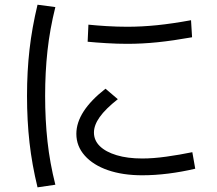

<svg xmlns="http://www.w3.org/2000/svg" viewBox="-20 -790 920 813"><path d="M303.3 -223.3Q303.3 -317.8 426.7 -414.4L478.9 -370Q426.7 -328.9 402.2 -294.4Q377.8 -260 377.8 -228.9Q377.8 -195.6 402.8 -171.1Q427.8 -146.7 473.9 -132.8Q520 -118.9 582.2 -118.9Q628.9 -118.9 684.4 -126.7Q740 -134.4 794.4 -145.6L806.7 -75.6Q750 -62.2 692.8 -55Q635.6 -47.8 582.2 -47.8Q500 -47.8 437.2 -69.4Q374.4 -91.1 338.9 -131.1Q303.3 -171.1 303.3 -223.3ZM351.1 -613.3 354.4 -685.6Q386.7 -682.2 431.7 -679.4Q476.7 -676.7 518.9 -676.7Q580 -676.7 645 -683.3Q710 -690 788.9 -704.4L793.3 -632.2Q712.2 -617.8 647.2 -611.1Q582.2 -604.4 518.9 -604.4Q476.7 -604.4 430.6 -607.2Q384.4 -610 351.1 -613.3ZM138.9 3.3Q115.6 -92.2 105 -185.6Q94.4 -278.9 94.4 -384.4Q94.4 -487.8 105 -580.6Q115.6 -673.3 138.9 -770L214.4 -760Q191.1 -666.7 181.1 -575.6Q171.1 -484.4 171.1 -384.4Q171.1 -282.2 181.1 -191.1Q191.1 -100 214.4 -7.8Z"/></svg>

Font: Paperlogy 4 Regular
Style: Regular
Weight: 400
Designer: redesigned by Lee Juim, glyphs from Gmarket Sans & Montserrat
Foundry: PT&
Version: Version 1.001